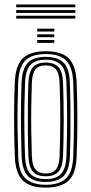

<svg xmlns="http://www.w3.org/2000/svg" viewBox="-20 -838 412 865"><path d="M186.2 7.2Q114.5 7.2 82.1 -25.4Q49.8 -58 46.8 -131.2Q44.5 -191.8 43.8 -247.4Q43 -303 43.8 -357.8Q44.5 -412.5 46.8 -469.8Q50.2 -545.2 83.9 -576.2Q117.5 -607.2 186.2 -607.2Q258.2 -607.2 290.1 -574.5Q322 -541.8 325.2 -468.8Q328.8 -377.8 328.6 -296.8Q328.5 -215.8 325.2 -130.5Q322 -54.8 288.4 -23.8Q254.8 7.2 186.2 7.2ZM186.2 -5.5Q246 -5.5 276.4 -33.2Q306.8 -61 309.8 -130.8Q313.2 -215.8 313.2 -295.2Q313.2 -374.8 309.8 -468Q307.2 -533.2 279.5 -563.9Q251.8 -594.5 186.2 -594.5Q123.2 -594.5 94 -565.1Q64.8 -535.8 62 -467Q60 -416.2 59.2 -362.8Q58.5 -309.2 59.2 -251.6Q60 -194 62.2 -130.8Q65 -60.2 96 -32.9Q127 -5.5 186.2 -5.5ZM186.2 -18.2Q131.5 -18.2 105.8 -44.8Q80 -71.2 77.2 -133.8Q75.5 -185.8 74.8 -241.4Q74 -297 74.6 -353.9Q75.2 -410.8 77.2 -466.5Q80 -529.2 105.8 -555.5Q131.5 -581.8 186.2 -581.8Q238.2 -581.8 265.1 -556.8Q292 -531.8 294.5 -468.8Q296.8 -410 297.4 -354.5Q298 -299 297.4 -244.2Q296.8 -189.5 294.8 -133.8Q292.2 -70.5 266.2 -44.4Q240.2 -18.2 186.2 -18.2ZM186.2 -31Q232.2 -31 254.6 -54.2Q277 -77.5 279.2 -134.2Q282 -205.8 282.4 -290Q282.8 -374.2 279.2 -465.8Q277 -523.2 254.2 -546.1Q231.5 -569 186.2 -569Q140 -569 117.6 -545.8Q95.2 -522.5 92.8 -466Q91 -418 90.1 -364.5Q89.2 -311 89.9 -253.1Q90.5 -195.2 92.8 -133.8Q95 -76 118.2 -53.5Q141.5 -31 186.2 -31ZM186.2 -43.8Q149.2 -43.8 129.6 -63.5Q110 -83.2 108 -134.5Q106 -191 105.4 -245.5Q104.8 -300 105.4 -354.5Q106 -409 108 -465Q110 -514.2 128.5 -535.2Q147 -556.2 186.2 -556.2Q223 -556.2 242.5 -536.6Q262 -517 264 -465.5Q267 -381.8 267 -297.9Q267 -214 264 -134.8Q262 -85 243.2 -64.4Q224.5 -43.8 186.2 -43.8ZM186.2 -56.5Q218 -56.5 232.5 -75.1Q247 -93.8 248.5 -135.5Q251.2 -210.2 251.6 -291.4Q252 -372.5 248.5 -465Q247 -508.5 231.6 -526Q216.2 -543.5 186.2 -543.5Q154 -543.5 139.5 -524.8Q125 -506 123.5 -464.2Q121.5 -409.8 120.8 -357.1Q120 -304.5 120.8 -250.1Q121.5 -195.8 123.5 -134.8Q125 -91 140.8 -73.8Q156.5 -56.5 186.2 -56.5ZM147.8 -696V-708.8H224.8V-696ZM147.8 -645V-657.8H224.8V-645ZM147.8 -670.5V-683.2H224.8V-670.5ZM319.5 -805.2H53V-818H319.5ZM319.5 -754.2H53V-767H319.5ZM319.5 -779.8H53V-792.5H319.5Z"/></svg>

Font: Big Shoulders Inline Display Thin Medium
Style: Regular
Weight: 500
Version: Version 2.002